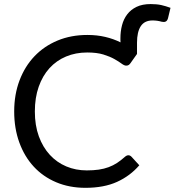

<svg xmlns="http://www.w3.org/2000/svg" viewBox="-20 -892 837 920"><path d="M647.5 -100Q603.5 -49 540.8 -20.5Q478 8 389.5 8Q312 8 249 -18.8Q186 -45.5 141.5 -93.8Q97 -142 72.5 -209.5Q48 -277 48 -358Q48 -439 73.5 -506.5Q99 -574 145.2 -622.5Q191.5 -671 256 -697.8Q320.5 -724.5 398.5 -724.5Q444.5 -724.5 484 -715.2Q523.5 -706 557.5 -689Q557 -694 557 -698.8Q557 -703.5 557 -709Q557 -742 564.8 -771.5Q572.5 -801 589.8 -823.5Q607 -846 634.5 -859.2Q662 -872.5 702 -872.5Q731 -872.5 752.5 -867.8Q774 -863 797 -854.5L785 -804.5Q783 -797.5 779.8 -793.5Q776.5 -789.5 772.2 -788Q768 -786.5 763.2 -786.8Q758.5 -787 754 -788Q744 -791 733 -792.5Q722 -794 711 -794Q672.5 -794 654.5 -766.5Q636.5 -739 636.5 -687.5V-633.5L605 -589Q601.5 -584 597 -580.8Q592.5 -577.5 584.5 -577.5Q575.5 -577.5 562.5 -587.2Q549.5 -597 528.2 -609Q507 -621 475.5 -630.8Q444 -640.5 398 -640.5Q342.5 -640.5 296.5 -621.2Q250.5 -602 217.2 -565.5Q184 -529 165.5 -476.5Q147 -424 147 -358Q147 -291 166.2 -238.5Q185.5 -186 219 -149.8Q252.5 -113.5 297.8 -94.5Q343 -75.5 395.5 -75.5Q427.5 -75.5 453.2 -79.2Q479 -83 500.5 -91Q522 -99 540.8 -111.2Q559.5 -123.5 578.5 -140.5Q587 -148 595 -148Q603 -148 609.5 -141.5Z"/></svg>

Font: Lato
Style: Regular
Weight: 400
Designer: Lukasz Dziedzic with Adam Twardoch and Botio Nikoltchev
Foundry: tyPoland Lukasz Dziedzic
Version: Version 2.015; 2015-08-06; http://www.latofonts.com/